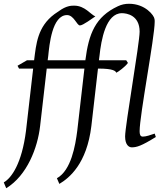

<svg xmlns="http://www.w3.org/2000/svg" viewBox="-69 -762 869 1019"><path d="M548 -376C558 -380 596 -408 610 -428L601 -442H456L459 -465C468 -551 493 -692 578 -692C604 -692 672 -681 672 -594C672 -533 595 -95 595 -38C595 8 616 20 630 20C656 20 681 13 758 -35L752 -53C729 -45 706 -37 689 -37C675 -37 672 -49 672 -66C672 -150 752 -565 752 -646C752 -652 752 -657 751 -661C749 -680 702 -742 616 -742C595 -742 576 -738 557 -729C437 -673 402 -583 384 -442H184L187 -465C193 -523 207 -682 287 -682C323 -682 339 -627 355 -627C372 -627 421 -665 437 -675C413 -684 382 -732 325 -732H322C309 -732 282 -731 245 -704L220 -687C130 -620 123 -529 112 -442H74L24 -413L32 -398H107L69 -68C47 106 -8 183 -49 206L-36 237C75 169 131 22 144 -94L179 -398H379L341 -68C331 10 309 142 233 184L246 214C298 183 392 108 416 -94L451 -398H454C532 -398 545 -385 548 -376Z"/></svg>

Font: Temporarium
Style: Italic
Weight: 400
Italic angle: -7°
Version: Version 1.1